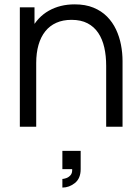

<svg xmlns="http://www.w3.org/2000/svg" viewBox="-20 -573 634 868"><path d="M262 275V236Q268 236 279 232.4Q290 228.8 298.7 219.2Q307.3 209.7 306.3 191.7H262V109H344.7V191.7Q344.7 233.5 318.8 254.2Q293 275 262 275ZM460 0V-275.7Q460 -320.5 451.5 -358.2Q443 -396 424.2 -424.2Q405.3 -452.3 375.6 -467.8Q345.8 -483.3 303.3 -483.3Q264.5 -483.3 234.7 -470Q204.8 -456.7 184.7 -431.4Q164.5 -406.2 154.1 -370Q143.7 -333.8 143.7 -288L91.7 -299.7Q91.7 -382.7 120.7 -439.2Q149.7 -495.7 200.6 -524.5Q251.5 -553.3 317.7 -553.3Q366.2 -553.3 402.3 -538.5Q438.5 -523.7 463.8 -498.2Q489 -472.7 504.5 -439.8Q520 -406.8 527 -370.2Q534 -333.5 534 -297V0ZM69.7 0V-540H136V-407H143.7V0Z"/></svg>

Font: Manrope ExtraLight
Style: Regular
Weight: 200
Designer: Mikhail Sharanda
Foundry: Mikhail Sharanda
Version: Version 4.505